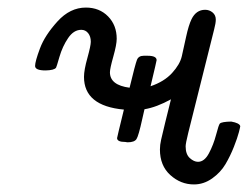

<svg xmlns="http://www.w3.org/2000/svg" viewBox="-20 -484 658 510"><path d="M208 -463.9Q244.1 -463.9 267.1 -440.4Q290 -417 290 -380.9Q290 -365.7 281 -333.7Q272 -301.8 272 -292Q272 -257.8 324.2 -251Q339.4 -314 343.8 -325Q348.1 -335.9 361.8 -335.9H372.1Q396 -335.9 396 -324.2Q396 -322.3 379.9 -254.9Q416 -267.1 437 -290Q458 -313 462.9 -334.5Q467.8 -356 474.4 -386.5Q481 -417 488.8 -433.1Q501 -458 524.9 -458Q536.1 -458 544.7 -450.9Q553.2 -443.8 553.2 -432.1Q553.2 -422.4 548.8 -405.8L480 -130.9Q473.1 -103 473.1 -95.2Q473.1 -74.2 484.1 -64.2Q495.1 -54.2 505.9 -54.2Q522.9 -54.2 534.9 -76.7Q546.9 -99.1 554 -126Q561 -152.8 564 -155.8Q568.8 -160.6 594.2 -161.1Q616.2 -157.2 618.2 -148.9Q618.2 -147 614.5 -132.6Q610.8 -118.2 601.3 -94Q591.8 -69.8 578.9 -47.9Q565.9 -25.9 543.5 -10Q521 5.9 495.1 5.9Q460 5.9 432.4 -19Q404.8 -43.9 404.8 -86.9Q404.8 -99.1 408 -113Q411.1 -127 418.9 -158.9Q426.8 -190.9 434.1 -220.2Q396 -199.2 363.8 -193.8Q361.8 -184.1 357.9 -168Q348.1 -123 342.5 -114.5Q336.9 -106 318.8 -106Q317.9 -106 315.9 -106.4Q314 -106.9 313 -106.9Q291 -106.9 291 -117.2Q291 -119.1 309.1 -192.9Q203.1 -202.6 203.1 -279.8Q203.1 -297.9 212.2 -330.3Q221.2 -362.8 221.2 -373Q221.2 -387.2 214.1 -396Q207 -404.8 195.8 -404.8Q175.8 -404.8 160.9 -382.8Q146 -360.8 137.9 -333Q129.9 -305.2 128.9 -304.2Q124 -297.4 101.1 -296.9Q73.2 -296.9 73.2 -308.8Q73.2 -320.8 86.2 -355.5Q99.1 -390.1 132.6 -427Q166 -463.9 208 -463.9Z"/></svg>

Font: CMU Concrete
Style: Italic
Weight: 500
Italic angle: -14.04°
Version: Version 0.7.0